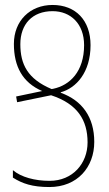

<svg xmlns="http://www.w3.org/2000/svg" viewBox="-20 -744 440 774"><path d="M360 -172C360 -272 311 -339 225 -370V-372C287 -389 345 -452 345 -562C345 -662 285 -724 192 -724C101 -724 36 -660 36 -567C36 -476 71 -411 150 -377L45 -355L49 -332L186 -360C293 -325 333 -259 333 -170C333 -85 273 -15 180 -15C120 -15 65 -30 32 -58V-28C70 -4 110 10 179 10C292 10 360 -70 360 -172ZM62 -566C62 -646 110 -699 192 -699C265 -699 319 -648 319 -562C319 -456 262 -400 194 -386L188 -385C91 -426 62 -485 62 -566Z"/></svg>

Font: Noto Sans Armenian ExtraCondensed Thin
Style: Regular
Weight: 100
Width: 2
Designer: Monotype Design Team
Foundry: Monotype Imaging Inc.
Version: Version 2.008